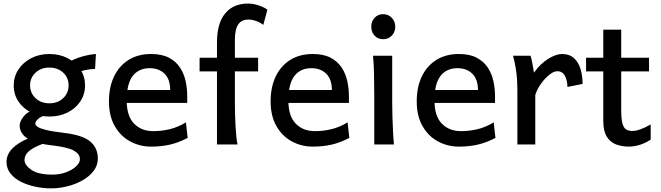

<svg xmlns="http://www.w3.org/2000/svg" viewBox="-20 -811 3709 1078"><path d="M163.6 -192.9 253.9 -170.9Q211.4 -158.7 194.8 -144Q178.2 -129.4 178.2 -116.7Q178.2 -107.9 191.4 -98.9Q204.6 -89.8 238.8 -81.3Q272.9 -72.8 335.9 -65.4Q444.8 -52.7 487.1 -16.1Q529.3 20.5 529.3 78.1Q529.3 117.7 505.6 148.7Q481.9 179.7 443.1 201.7Q404.3 223.6 358.2 235.1Q312 246.6 267.1 246.6Q223.6 246.6 179.7 237.5Q135.7 228.5 98.9 210.2Q62 191.9 39.3 163.8Q16.6 135.7 16.6 97.7Q16.6 16.1 145 -36.6Q164.6 -34.2 185.5 -29.8Q206.5 -25.4 221.4 -20.3Q236.3 -15.1 237.8 -9.8Q184.6 8.8 158.9 25.6Q133.3 42.5 125.5 57.9Q117.7 73.2 117.7 87.9Q117.7 115.7 156 142.6Q194.3 169.4 274.4 169.4Q316.4 169.4 351.6 156Q386.7 142.6 407.7 122.6Q428.7 102.5 428.7 83Q428.7 54.2 394.8 34.7Q360.8 15.1 266.1 4.4Q198.2 -3.4 159.9 -20.3Q121.6 -37.1 106 -59.3Q90.3 -81.5 90.3 -105Q90.3 -127 109.4 -153.1Q128.4 -179.2 163.6 -192.9ZM518.6 -507.8 513.7 -423.8Q459 -423.8 394 -397L362.3 -459Q394.5 -480 438.2 -492.7Q481.9 -505.4 518.6 -507.8ZM57.1 -331.1Q57.1 -380.9 83.5 -420.9Q109.9 -460.9 155.3 -484.4Q200.7 -507.8 257.3 -507.8Q314 -507.8 359.4 -484.6Q404.8 -461.4 431.2 -421.6Q457.5 -381.8 457.5 -332Q457.5 -281.7 431.2 -241.9Q404.8 -202.1 359.4 -179.4Q314 -156.7 257.3 -156.7Q200.7 -156.7 155.3 -179.2Q109.9 -201.7 83.5 -241Q57.1 -280.3 57.1 -331.1ZM148.9 -332Q148.9 -288.6 179.7 -259.8Q210.4 -231 257.3 -231Q304.2 -231 334.7 -259.8Q365.2 -288.6 365.2 -332Q365.2 -374.5 334.7 -403.1Q304.2 -431.6 257.3 -431.6Q210.4 -431.6 179.7 -403.1Q148.9 -374.5 148.9 -332Z M1031.2 -232.9H665V-305.7H935.5Q935.5 -366.2 903.8 -397.2Q872.1 -428.2 820.8 -428.2Q759.3 -428.2 725.3 -384.8Q691.4 -341.3 691.4 -246.6Q691.4 -159.2 732.7 -116.9Q773.9 -74.7 840.3 -74.7Q887.7 -74.7 933.3 -85.7Q979 -96.7 1023.9 -124L1033.7 -36.6Q981.9 -9.8 933.3 1.2Q884.8 12.2 828.1 12.2Q765.6 12.2 711.7 -16.6Q657.7 -45.4 624.8 -102.1Q591.8 -158.7 591.8 -241.7Q591.8 -322.8 620.6 -382.3Q649.4 -441.9 702.4 -474.9Q755.4 -507.8 828.1 -507.8Q888.7 -507.8 928.2 -487.1Q967.8 -466.3 990.5 -431.9Q1013.2 -397.5 1022.2 -355.7Q1031.2 -314 1031.2 -271.5Q1031.2 -265.1 1031.2 -252.4Q1031.2 -239.7 1031.2 -232.9Z M1198.2 -571.3Q1198.2 -680.7 1244.4 -735.8Q1290.5 -791 1372.1 -791Q1400.4 -791 1429.7 -781.7Q1459 -772.5 1481.4 -756.8L1458.5 -671.4Q1440.4 -685.1 1417.7 -693.1Q1395 -701.2 1374.5 -701.2Q1336.9 -701.2 1317.9 -674.3Q1298.8 -647.5 1298.8 -585.4Q1298.8 -565.9 1298.8 -530.8Q1298.8 -495.6 1298.8 -453.4Q1298.8 -411.1 1298.8 -369.1Q1298.8 -327.1 1298.8 -293.2Q1298.8 -259.3 1298.8 -241.2Q1298.8 -170.4 1302.2 -104.5Q1305.7 -38.6 1313.5 0H1198.2Q1198.2 -65.9 1198.2 -137Q1198.2 -208 1198.2 -276.9Q1198.2 -345.7 1198.2 -405.3Q1198.2 -464.8 1198.2 -508.3Q1198.2 -551.8 1198.2 -571.3ZM1100.6 -410.2V-486.8H1429.2V-410.2Z M1939 -232.9H1572.8V-305.7H1843.3Q1843.3 -366.2 1811.5 -397.2Q1779.8 -428.2 1728.5 -428.2Q1667 -428.2 1633.1 -384.8Q1599.1 -341.3 1599.1 -246.6Q1599.1 -159.2 1640.4 -116.9Q1681.6 -74.7 1748 -74.7Q1795.4 -74.7 1841.1 -85.7Q1886.7 -96.7 1931.6 -124L1941.4 -36.6Q1889.6 -9.8 1841.1 1.2Q1792.5 12.2 1735.8 12.2Q1673.3 12.2 1619.4 -16.6Q1565.4 -45.4 1532.5 -102.1Q1499.5 -158.7 1499.5 -241.7Q1499.5 -322.8 1528.3 -382.3Q1557.1 -441.9 1610.1 -474.9Q1663.1 -507.8 1735.8 -507.8Q1796.4 -507.8 1835.9 -487.1Q1875.5 -466.3 1898.2 -431.9Q1920.9 -397.5 1929.9 -355.7Q1939 -314 1939 -271.5Q1939 -265.1 1939 -252.4Q1939 -239.7 1939 -232.9Z M2074.2 -498H2182.1Q2182.1 -430.2 2182.1 -359.4Q2182.1 -288.6 2182.1 -231.9Q2182.1 -200.7 2183.3 -156Q2184.6 -111.3 2186.8 -68.8Q2189 -26.4 2191.9 0H2081.5Q2081.5 -35.2 2081.5 -82.5Q2081.5 -129.9 2081.5 -177Q2081.5 -224.1 2081.5 -258.8Q2081.5 -330.1 2080.1 -394.8Q2078.6 -459.5 2074.2 -498ZM2064.5 -661.1Q2064.5 -690.4 2083 -710.9Q2101.6 -731.4 2130.9 -731.4Q2160.6 -731.4 2179.9 -710.9Q2199.2 -690.4 2199.2 -661.1Q2199.2 -631.3 2179.9 -611.1Q2160.6 -590.8 2130.9 -590.8Q2101.6 -590.8 2083 -611.1Q2064.5 -631.3 2064.5 -661.1Z M2759.3 -232.9H2393.1V-305.7H2663.6Q2663.6 -366.2 2631.8 -397.2Q2600.1 -428.2 2548.8 -428.2Q2487.3 -428.2 2453.4 -384.8Q2419.4 -341.3 2419.4 -246.6Q2419.4 -159.2 2460.7 -116.9Q2502 -74.7 2568.4 -74.7Q2615.7 -74.7 2661.4 -85.7Q2707 -96.7 2752 -124L2761.7 -36.6Q2710 -9.8 2661.4 1.2Q2612.8 12.2 2556.2 12.2Q2493.7 12.2 2439.7 -16.6Q2385.7 -45.4 2352.8 -102.1Q2319.8 -158.7 2319.8 -241.7Q2319.8 -322.8 2348.6 -382.3Q2377.4 -441.9 2430.4 -474.9Q2483.4 -507.8 2556.2 -507.8Q2616.7 -507.8 2656.2 -487.1Q2695.8 -466.3 2718.5 -431.9Q2741.2 -397.5 2750.2 -355.7Q2759.3 -314 2759.3 -271.5Q2759.3 -265.1 2759.3 -252.4Q2759.3 -239.7 2759.3 -232.9Z M2985.4 0H2884.8V-300.3Q2884.8 -372.1 2876.5 -422.4Q2868.2 -472.7 2860.4 -498H2958.5Q2962.4 -487.8 2966.1 -469.7Q2969.7 -451.7 2973.1 -433.1Q2976.6 -414.6 2978 -402.8Q3013.7 -453.6 3057.9 -480.7Q3102.1 -507.8 3135.7 -507.8Q3177.2 -507.8 3202.9 -484.4Q3228.5 -460.9 3239.7 -422.6Q3251 -384.3 3251 -339.8L3166 -322.8Q3165.5 -358.9 3151.9 -385Q3138.2 -411.1 3108.9 -411.1Q3089.4 -411.1 3064.5 -391.4Q3039.6 -371.6 3017.6 -341.1Q2995.6 -310.5 2985.4 -277.8Z M3633.3 -112.3V-26.9Q3599.6 -5.4 3568.4 3.4Q3537.1 12.2 3511.2 12.2Q3471.7 12.2 3438.7 -0.2Q3405.8 -12.7 3386.5 -44.2Q3367.2 -75.7 3367.2 -131.8Q3367.2 -163.1 3367.2 -220.9Q3367.2 -278.8 3367.2 -351.1Q3367.2 -423.3 3367.2 -499.8Q3367.2 -576.2 3367.2 -644.5H3467.8Q3467.8 -584.5 3467.8 -517.3Q3467.8 -450.2 3467.8 -387.2Q3467.8 -324.2 3467.8 -274.2Q3467.8 -224.1 3467.8 -198.2Q3467.8 -147 3474.1 -120.6Q3480.5 -94.2 3494.4 -85Q3508.3 -75.7 3530.3 -75.7Q3569.3 -75.7 3633.3 -112.3ZM3624 -410.2H3270.5V-486.8H3624Z"/></svg>

Font: Kanchenjunga Medium
Style: Regular
Weight: 500
Version: Version 2.001